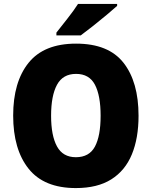

<svg xmlns="http://www.w3.org/2000/svg" viewBox="-20 -947 772 977"><path d="M685 -358Q685 -244 651 -161.5Q617 -79 546.5 -34.5Q476 10 366 10Q204 10 125.5 -88.5Q47 -187 47 -359Q47 -530 125.5 -627.5Q204 -725 367 -725Q532 -725 608.5 -627.5Q685 -530 685 -358ZM240 -358Q240 -257 270 -202Q300 -147 366 -147Q434 -147 463 -201Q492 -255 492 -358Q492 -461 463 -516Q434 -571 367 -571Q300 -571 270 -515.5Q240 -460 240 -358ZM576 -917Q556 -899 522.5 -871Q489 -843 453 -814.5Q417 -786 391 -767H267V-781Q292 -813 324 -853.5Q356 -894 377 -927H576Z"/></svg>

Font: Noto Sans Lao SemiCondensed Black
Style: Regular
Weight: 900
Width: 4
Designer: Monotype Design Team
Foundry: Monotype Imaging Inc.
Version: Version 2.003; ttfautohint (v1.8.4.7-5d5b)